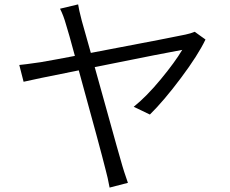

<svg xmlns="http://www.w3.org/2000/svg" viewBox="-20 -809 1040 870"><path d="M862.3 -665 911.1 -629.9Q877 -558.6 799.8 -455.6Q722.7 -352.5 659.2 -290L585.9 -325.2Q643.6 -371.1 708.5 -449.7Q773.4 -528.3 805.7 -583Q748 -573.2 409.2 -504.9Q429.7 -432.6 459 -326.2Q488.3 -219.7 508.3 -148.9Q528.3 -78.1 535.2 -54.7Q538.1 -43 559.6 19.5L476.6 41Q467.8 -6.8 459 -38.1Q435.5 -132.8 336.9 -490.2Q122.1 -447.3 86.9 -438.5L67.4 -514.6Q84 -515.6 165 -527.3Q238.3 -540 319.3 -555.7Q291 -661.1 279.3 -697.3Q267.6 -739.3 252 -769.5L334 -789.1Q336.9 -767.6 350.6 -714.8Q355.5 -696.3 369.6 -647.5Q383.8 -598.6 391.6 -569.3Q787.1 -644.5 820.3 -652.3Q843.8 -657.2 862.3 -665Z"/></svg>

Font: Gen Shin Gothic Monospace Normal
Style: Regular
Weight: 350
Designer: [Source Han Sans]
Ryoko NISHIZUKA  (kana & ideographs); Paul D. Hunt (Latin, Greek & Cyrillic); Wenlong ZHANG  (bopomofo
Version: Version 1.002.20150607